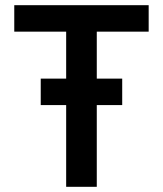

<svg xmlns="http://www.w3.org/2000/svg" viewBox="-20 -720 628 740"><path d="M353 -598V-417H451V-315H353V0H235V-315H137V-417H235V-598H35V-700H553V-598Z"/></svg>

Font: Niramit SemiBold
Style: Regular
Weight: 600
Designer: Katatrad Aksorn Co.,Ltd.
Foundry: Cadson Demak Co.,Ltd.
Version: Version 1.001; ttfautohint (v1.6)